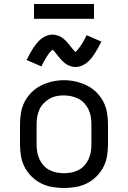

<svg xmlns="http://www.w3.org/2000/svg" viewBox="-20 -932 640 960"><path d="M300 8Q271 8 241.5 3Q212 -2 186 -15Q160 -28 138.5 -49Q117 -70 103.5 -96Q90 -122 85 -151.5Q80 -181 80 -210V-310Q80 -339 85 -368.5Q90 -398 103.5 -424Q117 -450 138.5 -471Q160 -492 186.5 -505Q213 -518 242 -524.5Q271 -531 300 -531Q329 -531 358 -524.5Q387 -518 413.5 -505Q440 -492 461.5 -471Q483 -450 496.5 -424Q510 -398 515 -368.5Q520 -339 520 -310V-210Q520 -181 515 -151.5Q510 -122 496.5 -96Q483 -70 461.5 -49Q440 -28 414 -15Q388 -2 358.5 3Q329 8 300 8ZM300 -66Q319 -66 337.5 -69.5Q356 -73 373 -82Q390 -91 402.5 -105Q415 -119 423 -136.5Q431 -154 434 -172.5Q437 -191 437 -210V-310Q437 -329 434 -348Q431 -367 423 -384Q415 -401 402 -415.5Q389 -430 372 -438.5Q355 -447 336 -451Q317 -455 298 -455Q279 -455 260.5 -451Q242 -447 226 -437.5Q210 -428 197 -414Q184 -400 176.5 -383Q169 -366 166 -347.5Q163 -329 163 -310V-210Q163 -191 166 -172.5Q169 -154 177 -136.5Q185 -119 197.5 -105Q210 -91 227 -82Q244 -73 262.5 -69.5Q281 -66 300 -66ZM358 -597Q350 -597 342.5 -598.5Q335 -600 328.5 -602.5Q322 -605 315 -609Q308 -613 302.5 -617.5Q297 -622 291 -628Q285 -634 280.5 -639.5Q276 -645 271.5 -650.5Q267 -656 261.5 -663Q256 -670 251.5 -675Q247 -680 242 -684Q240 -682 236 -677.5Q232 -673 230 -671Q228 -669 225.5 -666Q223 -663 221 -659.5Q219 -656 216 -652Q213 -648 210.5 -643.5Q208 -639 205 -634Q202 -629 199 -623.5Q196 -618 193 -612Q190 -606 187 -600L113 -632Q122 -651 130.5 -666Q139 -681 147 -693Q155 -705 164 -716Q173 -727 185 -737Q197 -747 212 -753Q227 -759 242 -759Q250 -759 257.5 -757.5Q265 -756 271.5 -753.5Q278 -751 285 -747Q292 -743 297.5 -738.5Q303 -734 309 -728Q315 -722 319.5 -716.5Q324 -711 328.5 -705.5Q333 -700 338.5 -693Q344 -686 348.5 -681Q353 -676 358 -672Q360 -674 364 -678.5Q368 -683 370 -685.5Q372 -688 374.5 -691Q377 -694 379 -697Q381 -700 384 -704Q387 -708 389.5 -712.5Q392 -717 395 -722Q398 -727 401 -732.5Q404 -738 407 -744Q410 -750 413 -756L487 -724Q478 -706 469.5 -691Q461 -676 453 -663.5Q445 -651 436 -640Q427 -629 415 -619Q403 -609 388 -603Q373 -597 358 -597ZM150 -838V-912H450V-838Z"/></svg>

Font: Bmono
Style: Regular
Weight: 400
Monospace: yes
Designer: Belleve Invis
Foundry: Belleve Invis
Version: Version 11.2.2; ttfautohint (v1.8.2)